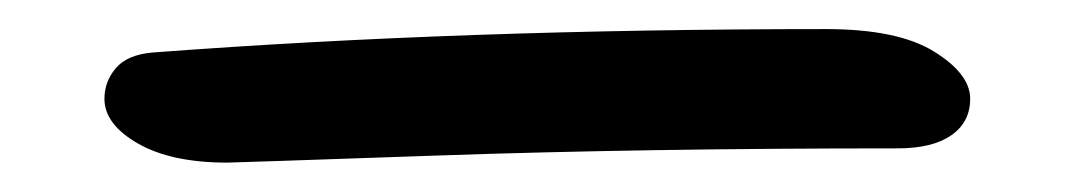

<svg xmlns="http://www.w3.org/2000/svg" viewBox="-20 63 740 132"><path d="M136.2 174.8Q97.7 174.8 74.7 161.6Q51.8 148.4 51.8 130.9Q51.8 119.1 59.6 109.9Q67.4 100.6 85 99.1Q297.9 83 547.9 83Q597.2 83 622.1 98.4Q647 113.8 647 130.9Q647 147 634 156Q621.1 165 597.2 165Q422.9 165 281.5 169.9Q140.1 174.8 136.2 174.8Z"/></svg>

Font: Shantell Sans Irregular
Style: Regular
Weight: 400
Designer: Stephen Nixon, Anya Danilova, Shantell Martin
Foundry: Arrow Type
Version: Version 1.006;[9816181b4]